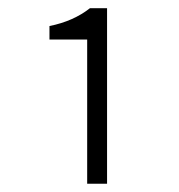

<svg xmlns="http://www.w3.org/2000/svg" viewBox="-20 -899 441 472"><path d="M194.3 -447.3V-801.8H101.6V-835Q160.2 -846.7 201.2 -878.9H243.2V-447.3Z"/></svg>

Font: Gen Shin Gothic Light
Style: Regular
Weight: 200
Designer: [Source Han Sans]
Ryoko NISHIZUKA  (kana & ideographs); Paul D. Hunt (Latin, Greek & Cyrillic); Wenlong ZHANG  (bopomofo
Version: Version 1.002.20150607